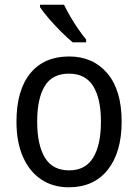

<svg xmlns="http://www.w3.org/2000/svg" viewBox="-20 -786 586 816"><path d="M497 -269Q497 -139 438 -64.5Q379 10 272 10Q205 10 155 -23.5Q105 -57 77.5 -119.5Q50 -182 50 -269Q50 -402 108.5 -474Q167 -546 274 -546Q375 -546 436 -474.5Q497 -403 497 -269ZM138 -269Q138 -171 170.5 -116.5Q203 -62 274 -62Q343 -62 376 -116Q409 -170 409 -269Q409 -367 376 -420Q343 -473 273 -473Q202 -473 170 -420Q138 -367 138 -269ZM252 -766Q263 -743 279 -715.5Q295 -688 313 -662Q331 -636 346 -618V-606H289Q267 -624 239 -652Q211 -680 186.5 -708.5Q162 -737 150 -756V-766Z"/></svg>

Font: Noto Sans SemiCondensed
Style: Regular
Weight: 400
Width: 4
Designer: Monotype Design Team
Foundry: Monotype Imaging Inc.
Version: Version 2.013; ttfautohint (v1.8.4.7-5d5b)